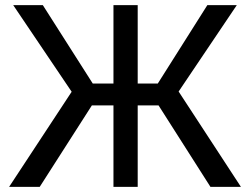

<svg xmlns="http://www.w3.org/2000/svg" viewBox="-20 -731 974 751"><path d="M135.3 0H15.6L260.3 -372.1L31.7 -710.9H147.5L342.8 -404.3H423.8V-710.9H518.6V-404.3H597.2L791 -710.9H906.2L678.7 -373L922.4 0H803.2L600.1 -318.8H518.6V0H423.8V-318.8H339.4Z"/></svg>

Font: Bert Sans Medium
Style: Regular
Weight: 500
Designer: Christian Robertson, Adam Twardoch, & Cristiano Sobral
Foundry: Google
Version: Version 12.135;January 10, 2020;FontCreator 12.0.0.2547 64-b